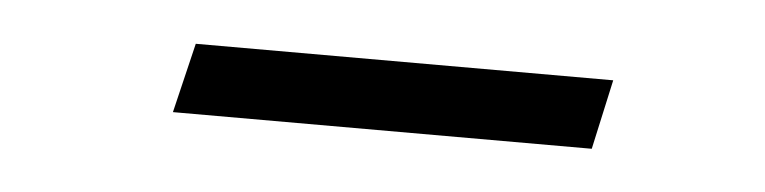

<svg xmlns="http://www.w3.org/2000/svg" viewBox="-23 -773 546 137"><g transform="rotate(5 250.0 -705.0)"><path d="M114 -730H413L402 -680H102Z"/></g></svg>

Font: Roboto Serif 20pt ExtraLight
Style: Italic
Weight: 250
Italic angle: -10°
Version: Version 1.007